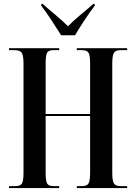

<svg xmlns="http://www.w3.org/2000/svg" viewBox="-20 -960 693 980"><path d="M26 0H282V-10H253Q228 -10 220.5 -23.5Q213 -37 213 -78V-368H440V-81Q440 -38 432 -24Q424 -10 398 -10H372V0H629V-10H595Q570 -10 561.5 -23.5Q553 -37 553 -79V-635Q553 -677 561.5 -690.5Q570 -704 595 -704H629V-714H372V-704H398Q424 -704 432 -690.5Q440 -677 440 -635V-378H213V-637Q213 -678 220.5 -691Q228 -704 253 -704H282V-714H26V-704H54Q82 -704 91 -690.5Q100 -677 100 -634V-78Q100 -37 92 -23.5Q84 -10 59 -10H26ZM292 -780H363Q383 -814 412 -858Q441 -902 463 -930V-940H456Q427 -914 391 -884.5Q355 -855 327 -826Q298 -855 262.5 -884.5Q227 -914 198 -940H191V-930Q213 -902 242 -858Q271 -814 292 -780Z"/></svg>

Font: Noto Serif Display Condensed Semi
Style: Regular
Weight: 600
Width: 3
Designer: Monotype Design Team
Foundry: Monotype Imaging Inc.
Version: Version 1.900